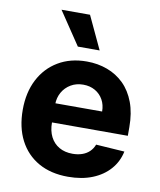

<svg xmlns="http://www.w3.org/2000/svg" viewBox="-87 -846 772 926"><g transform="rotate(10 299.0 -383.0)"><path d="M308.9 10.7Q224.8 10.7 164.2 -23.6Q103.7 -57.9 71 -120.9Q38.4 -183.9 38.4 -270.2Q38.4 -354.4 71 -418Q103.7 -481.5 163.2 -517Q222.7 -552.6 302.9 -552.6Q356.9 -552.6 403.6 -535.3Q450.3 -518.1 485.3 -483.7Q520.2 -449.2 539.8 -397.2Q559.3 -345.2 559.3 -275.6V-234H98.7V-327.8H416.9Q416.9 -360.4 402.7 -385.7Q388.5 -410.9 363.5 -425.2Q338.4 -439.6 305.4 -439.6Q271 -439.6 244.5 -423.8Q218 -408 203.1 -381.6Q188.2 -355.1 187.9 -322.8V-233.7Q187.9 -193.2 202.9 -163.7Q218 -134.2 245.7 -118.3Q273.4 -102.3 311.4 -102.3Q336.6 -102.3 357.6 -109.4Q378.6 -116.5 393.5 -130.7Q408.4 -144.9 416.2 -165.5L556.1 -156.2Q545.5 -105.8 512.6 -68.4Q479.8 -30.9 428.1 -10.1Q376.4 10.7 308.9 10.7ZM247.2 -615.8 138.8 -777.3H278.4L354 -615.8Z"/></g></svg>

Font: InterMG
Style: Bold
Weight: 700
Designer: Rasmus Andersson
Foundry: rsms
Version: Version 3.019;December 26, 2023;FontCreator 15.0.0.2955 64-b